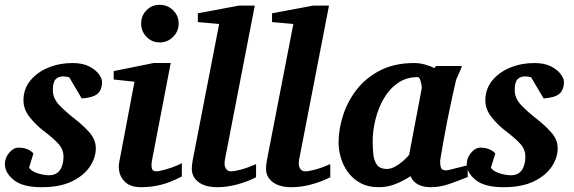

<svg xmlns="http://www.w3.org/2000/svg" viewBox="-27 -760 2367 792"><path d="M394 -422.9Q394 -389.2 375 -373Q356 -356.9 310.1 -354L258.8 -440.9Q255.4 -441.9 248.3 -443.4Q241.2 -444.8 232.9 -444.8Q213.9 -444.8 202.4 -432.9Q190.9 -420.9 190.9 -387.7Q190.9 -353.5 219.2 -324.7Q247.6 -295.9 279.8 -271Q314 -244.6 341.1 -214.6Q368.2 -184.6 368.2 -147.9Q368.2 -109.4 343.5 -72.5Q318.8 -35.6 269.5 -11.7Q220.2 12.2 145 12.2Q66.4 12.2 29.8 -17.6Q-6.8 -47.4 -6.8 -83Q-6.8 -109.4 11 -130.1Q28.8 -150.9 48.8 -150.9Q70.8 -150.9 86.2 -144.3Q101.6 -137.7 110.8 -127L92.8 -67.9Q103.5 -52.7 129.2 -44.9Q154.8 -37.1 174.8 -37.1Q205.1 -37.1 220 -57.9Q234.9 -78.6 234.9 -113.8Q234.9 -144.5 212.4 -168.5Q189.9 -192.4 152.8 -220.2Q121.6 -244.1 95.7 -276.4Q69.8 -308.6 69.8 -346.2Q69.8 -393.1 98.1 -427.7Q126.5 -462.4 172.6 -481.2Q218.8 -500 272 -500Q313.5 -500 340.6 -486.1Q367.7 -472.2 380.9 -453.9Q394 -435.5 394 -422.9Z M710 -663.1Q710 -630.9 687 -607.9Q664.1 -585 631.8 -585Q599.6 -585 577.4 -607.9Q555.2 -630.9 555.2 -663.1Q555.2 -695.3 577.4 -717.8Q599.6 -740.2 631.8 -740.2Q664.1 -740.2 687 -717.8Q710 -695.3 710 -663.1ZM723.1 -32.2Q678.2 -8.3 637.9 2Q597.7 12.2 554.2 12.2Q517.6 12.2 496.3 -3.4Q475.1 -19 467.5 -42.7Q460 -66.4 464.8 -90.8L527.8 -422.9L441.9 -432.1V-466.8L606.9 -500H677.2L600.1 -99.1Q596.7 -81.1 598.9 -67.1Q601.1 -53.2 619.1 -53.2Q624.5 -53.2 642.3 -57.4Q660.2 -61.5 682.4 -69.3Q704.6 -77.1 723.1 -86.9Z M1029.3 -28.8Q993.2 -10.3 950.7 1Q908.2 12.2 869.1 12.2Q819.8 12.2 792 -8.8Q764.2 -29.8 764.2 -64Q764.2 -79.1 768.1 -100.1L877 -661.1L789.1 -668.9V-705.1L958 -736.8H1023.9L900.9 -102.1Q899.9 -97.2 899.7 -93Q899.4 -88.9 899.4 -83.5Q899.4 -73.2 905.8 -63.2Q912.1 -53.2 927.2 -53.2Q939 -53.2 966.3 -60.3Q993.7 -67.4 1029.3 -83Z M1335.4 -28.8Q1299.3 -10.3 1256.8 1Q1214.4 12.2 1175.3 12.2Q1126 12.2 1098.1 -8.8Q1070.3 -29.8 1070.3 -64Q1070.3 -79.1 1074.2 -100.1L1183.1 -661.1L1095.2 -668.9V-705.1L1264.2 -736.8H1330.1L1207 -102.1Q1206.1 -97.2 1205.8 -93Q1205.6 -88.9 1205.6 -83.5Q1205.6 -73.2 1211.9 -63.2Q1218.3 -53.2 1233.4 -53.2Q1245.1 -53.2 1272.5 -60.3Q1299.8 -67.4 1335.4 -83Z M1536.6 12.2Q1490.7 12.2 1458.7 -5.6Q1426.8 -23.4 1407 -51.5Q1387.2 -79.6 1378.4 -111.3Q1369.6 -143.1 1369.6 -170.9Q1369.6 -226.6 1388.2 -284.4Q1406.7 -342.3 1444.8 -391.1Q1482.9 -439.9 1542 -470Q1601.1 -500 1681.6 -500Q1703.1 -500 1725.1 -494.1Q1747.1 -488.3 1764.2 -479L1771.5 -487.8H1878.4Q1873.5 -472.7 1864.3 -453.1Q1855 -433.6 1853.5 -426.8Q1834.5 -344.2 1818.1 -262Q1801.8 -179.7 1788.6 -97.2Q1788.6 -74.7 1793 -65.9Q1797.4 -57.1 1815.4 -57.1Q1817.4 -57.1 1829.3 -60.1Q1841.3 -63 1856.9 -66.9Q1872.6 -70.8 1885.7 -74.2Q1898.9 -77.6 1902.3 -78.1V-29.8Q1869.1 -16.1 1828.9 -2Q1788.6 12.2 1750.5 12.2Q1686 12.2 1666.5 -33.2Q1640.1 -15.6 1606.4 -1.7Q1572.8 12.2 1536.6 12.2ZM1568.4 -63Q1585 -63 1602.8 -72.8Q1620.6 -82.5 1636 -96.2Q1651.4 -109.9 1660.6 -121.1L1712.4 -394Q1713.4 -397 1711.7 -408.7Q1710 -420.4 1706.1 -431.2Q1702.1 -441.9 1696.3 -441.9Q1648.4 -441.9 1613.3 -417Q1578.1 -392.1 1555.4 -352.1Q1532.7 -312 1521.5 -265.9Q1510.3 -219.7 1510.3 -176.8Q1510.3 -147.9 1513.2 -121.8Q1516.1 -95.7 1528.6 -79.3Q1541 -63 1568.4 -63Z M2299.3 -422.9Q2299.3 -389.2 2280.3 -373Q2261.2 -356.9 2215.3 -354L2164.1 -440.9Q2160.6 -441.9 2153.6 -443.4Q2146.5 -444.8 2138.2 -444.8Q2119.1 -444.8 2107.7 -432.9Q2096.2 -420.9 2096.2 -387.7Q2096.2 -353.5 2124.5 -324.7Q2152.8 -295.9 2185.1 -271Q2219.2 -244.6 2246.3 -214.6Q2273.4 -184.6 2273.4 -147.9Q2273.4 -109.4 2248.8 -72.5Q2224.1 -35.6 2174.8 -11.7Q2125.5 12.2 2050.3 12.2Q1971.7 12.2 1935.1 -17.6Q1898.4 -47.4 1898.4 -83Q1898.4 -109.4 1916.3 -130.1Q1934.1 -150.9 1954.1 -150.9Q1976.1 -150.9 1991.5 -144.3Q2006.8 -137.7 2016.1 -127L1998 -67.9Q2008.8 -52.7 2034.4 -44.9Q2060.1 -37.1 2080.1 -37.1Q2110.4 -37.1 2125.2 -57.9Q2140.1 -78.6 2140.1 -113.8Q2140.1 -144.5 2117.7 -168.5Q2095.2 -192.4 2058.1 -220.2Q2026.9 -244.1 2001 -276.4Q1975.1 -308.6 1975.1 -346.2Q1975.1 -393.1 2003.4 -427.7Q2031.7 -462.4 2077.9 -481.2Q2124 -500 2177.2 -500Q2218.8 -500 2245.8 -486.1Q2272.9 -472.2 2286.1 -453.9Q2299.3 -435.5 2299.3 -422.9Z"/></svg>

Font: Charis
Style: Bold Italic
Weight: 700
Italic angle: -11°
Designer: Walt Agee, Miriam Martin, Annie Olsen, Victor Gaultney, Lorna Priest, Alan Ward, Bob Hallissy, Martin Hosken, Sharon Cor
Foundry: SIL Global
Version: Version 7.000